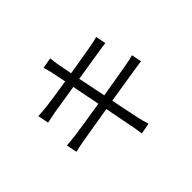

<svg xmlns="http://www.w3.org/2000/svg" viewBox="-175 -1047 1350 1350"><g transform="rotate(-45 500.0 -372.5)"><path d="M109 -271 125 -192C147 -198 174 -203 212 -210L486 -256L526 -50C533 -21 536 9 541 42L623 27C614 -1 606 -34 599 -63L557 -268L808 -308C846 -314 876 -319 896 -321L881 -396C861 -390 834 -384 795 -377L544 -334L502 -541L741 -579C767 -583 795 -588 809 -589L794 -665C778 -660 755 -654 726 -649C682 -641 588 -625 489 -609L468 -719C465 -741 460 -768 459 -787L379 -773C385 -753 392 -731 397 -706L419 -598C324 -583 235 -569 195 -565C163 -562 137 -560 113 -559L129 -478C157 -484 180 -489 208 -494L432 -530L473 -322C357 -303 246 -286 195 -279C169 -276 132 -272 109 -271Z"/></g></svg>

Font: Noto Sans JP DemiLight
Style: Regular
Weight: 350
Designer: Ryoko NISHIZUKA 西塚涼子 (kana, bopomofo & ideographs); Paul D. Hunt (Latin, Greek & Cyrillic); Sandoll Communications 산돌커뮤니
Foundry: Adobe
Version: Version 2.004;hotconv 1.0.118;makeotfexe 2.5.65603